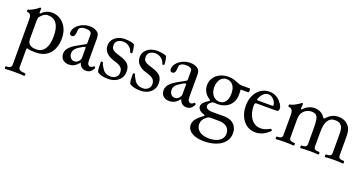

<svg xmlns="http://www.w3.org/2000/svg" viewBox="-38 -1048 3660 1939"><g transform="rotate(20 1792.0 -79.0)"><path d="M461.4 -211.4Q461.4 -163.6 447.8 -120.4Q434.1 -77.1 407.7 -47.9Q354.5 11.2 259.3 11.2Q204.6 11.2 189.9 6.3Q173.8 1 169.4 1Q165 1 162.4 5.1Q159.7 9.3 159.7 17.1V207Q159.7 245.1 231.9 245.1Q238.8 245.1 238.8 258.8Q238.8 272.9 231.9 272.9Q202.1 270 183.1 269.5Q164.1 269 129.9 269Q95.7 269 76.7 269.8Q57.6 270.5 27.8 272.9Q21 272.9 21 258.8Q21 245.1 27.8 245.1Q85 245.1 85 207V-283.7Q85 -344.2 43 -344.2Q34.7 -344.2 34.7 -357.9Q34.7 -371.1 43 -371.1Q57.1 -371.1 91.3 -390.6Q125.5 -410.2 136.2 -420.9Q146.5 -431.2 154.3 -431.2Q161.6 -431.2 161.6 -424.8Q159.7 -405.3 159.7 -382.3Q159.7 -375 167.5 -375Q172.4 -375 179.2 -382.8Q196.8 -402.3 223.6 -413.3Q250.5 -424.3 279.3 -424.3Q327.6 -424.3 369.4 -398.9Q411.1 -373.5 436.3 -325.2Q461.4 -276.9 461.4 -211.4ZM376.5 -205.1Q376.5 -384.8 247.6 -384.8Q206.5 -384.8 169.4 -335.9Q159.7 -323.2 159.7 -290V-100.1Q159.7 -20 252 -20Q286.1 -20 310.1 -33.7Q334 -47.4 349.6 -75.7Q376.5 -124 376.5 -205.1Z M878.4 -43Q861.3 -13.2 843.5 -1Q825.7 11.2 800.3 11.2Q741.7 11.2 724.6 -48.3Q695.3 -15.1 671.1 -2Q647 11.2 614.3 11.2Q585.9 11.2 565.7 0Q545.4 -11.2 535.2 -30.5Q524.9 -49.8 524.9 -72.8Q524.9 -107.9 550.3 -137.5Q575.7 -167 629.9 -197.3L709 -241.2Q718.8 -246.6 718.8 -256.8V-346.2Q718.8 -388.2 652.8 -388.2Q606.4 -388.2 587.9 -363.8Q584.5 -359.9 583 -350.1Q581.5 -340.3 580.6 -318.4Q579.6 -294.9 570.3 -282.5Q561 -270 546.9 -270Q533.2 -270 526.6 -277.3Q520 -284.7 520 -300.3Q520 -331.1 543.2 -359.9Q566.4 -388.7 604.7 -406.7Q643.1 -424.8 685.5 -424.8Q728.5 -424.8 761.2 -405.3Q778.3 -394.5 785.9 -379.2Q793.5 -363.8 793.5 -332.5V-97.2Q793.5 -69.3 802.7 -55.7Q812 -42 828.6 -42Q836.9 -42 844 -45.9Q851.1 -49.8 861.3 -59.1Q864.3 -62 869.1 -59.1Q874 -56.2 877 -51Q879.9 -45.9 878.4 -43ZM718.8 -202.1Q718.8 -212.9 711.9 -212.9Q707.5 -212.9 701.7 -210.2Q695.8 -207.5 682.6 -200.2Q639.2 -176.3 619.4 -154.8Q599.6 -133.3 599.6 -103Q599.6 -76.2 616 -57.1Q632.3 -38.1 656.7 -38.1Q673.8 -38.1 688 -47.6Q702.1 -57.1 710.4 -71Q718.8 -85 718.8 -97.2Z M920.9 -17.1Q915.5 -34.2 913.3 -57.4Q911.1 -80.6 911.1 -123Q911.1 -130.4 922.9 -130.4Q934.6 -130.4 935.1 -123Q937 -104.5 966.8 -61.5Q996.1 -19 1054.2 -19Q1074.2 -19 1092.3 -27.3Q1110.4 -35.6 1121.6 -51.5Q1132.8 -67.4 1132.8 -89.4Q1132.8 -126.5 1109.6 -146.5Q1086.4 -166.5 1037.1 -179.7Q983.4 -193.8 950.7 -225.3Q918 -256.8 918 -306.2Q918 -340.3 937.3 -367.4Q956.5 -394.5 989.7 -409.7Q1022.9 -424.8 1063 -424.8Q1126 -424.8 1164.1 -407.2Q1179.2 -366.2 1179.2 -318.8Q1179.2 -312 1168.5 -312Q1157.7 -312 1156.2 -318.8Q1152.8 -337.9 1138.2 -355.7Q1123.5 -373.5 1102.1 -384.3Q1080.6 -395 1057.6 -395Q1021 -395 997.6 -377.2Q974.1 -359.4 974.1 -327.1Q974.1 -303.2 984.1 -289.3Q994.1 -275.4 1013.7 -266.6Q1033.2 -257.8 1071.8 -246.6Q1112.8 -234.4 1138.4 -219Q1164.1 -203.6 1177 -179.9Q1189.9 -156.2 1189.9 -120.1Q1189.9 -78.1 1168.7 -48.1Q1147.5 -18.1 1112.8 -2.9Q1078.1 12.2 1038.1 12.2Q961.9 12.2 920.9 -17.1Z M1266.1 -17.1Q1260.7 -34.2 1258.5 -57.4Q1256.3 -80.6 1256.3 -123Q1256.3 -130.4 1268.1 -130.4Q1279.8 -130.4 1280.3 -123Q1282.2 -104.5 1312 -61.5Q1341.3 -19 1399.4 -19Q1419.4 -19 1437.5 -27.3Q1455.6 -35.6 1466.8 -51.5Q1478 -67.4 1478 -89.4Q1478 -126.5 1454.8 -146.5Q1431.6 -166.5 1382.3 -179.7Q1328.6 -193.8 1295.9 -225.3Q1263.2 -256.8 1263.2 -306.2Q1263.2 -340.3 1282.5 -367.4Q1301.8 -394.5 1335 -409.7Q1368.2 -424.8 1408.2 -424.8Q1471.2 -424.8 1509.3 -407.2Q1524.4 -366.2 1524.4 -318.8Q1524.4 -312 1513.7 -312Q1502.9 -312 1501.5 -318.8Q1498 -337.9 1483.4 -355.7Q1468.8 -373.5 1447.3 -384.3Q1425.8 -395 1402.8 -395Q1366.2 -395 1342.8 -377.2Q1319.3 -359.4 1319.3 -327.1Q1319.3 -303.2 1329.3 -289.3Q1339.4 -275.4 1358.9 -266.6Q1378.4 -257.8 1417 -246.6Q1458 -234.4 1483.6 -219Q1509.3 -203.6 1522.2 -179.9Q1535.2 -156.2 1535.2 -120.1Q1535.2 -78.1 1513.9 -48.1Q1492.7 -18.1 1458 -2.9Q1423.3 12.2 1383.3 12.2Q1307.1 12.2 1266.1 -17.1Z M1958 -43Q1940.9 -13.2 1923.1 -1Q1905.3 11.2 1879.9 11.2Q1821.3 11.2 1804.2 -48.3Q1774.9 -15.1 1750.7 -2Q1726.6 11.2 1693.8 11.2Q1665.5 11.2 1645.3 0Q1625 -11.2 1614.7 -30.5Q1604.5 -49.8 1604.5 -72.8Q1604.5 -107.9 1629.9 -137.5Q1655.3 -167 1709.5 -197.3L1788.6 -241.2Q1798.3 -246.6 1798.3 -256.8V-346.2Q1798.3 -388.2 1732.4 -388.2Q1686 -388.2 1667.5 -363.8Q1664.1 -359.9 1662.6 -350.1Q1661.1 -340.3 1660.2 -318.4Q1659.2 -294.9 1649.9 -282.5Q1640.6 -270 1626.5 -270Q1612.8 -270 1606.2 -277.3Q1599.6 -284.7 1599.6 -300.3Q1599.6 -331.1 1622.8 -359.9Q1646 -388.7 1684.3 -406.7Q1722.7 -424.8 1765.1 -424.8Q1808.1 -424.8 1840.8 -405.3Q1857.9 -394.5 1865.5 -379.2Q1873 -363.8 1873 -332.5V-97.2Q1873 -69.3 1882.3 -55.7Q1891.6 -42 1908.2 -42Q1916.5 -42 1923.6 -45.9Q1930.7 -49.8 1940.9 -59.1Q1943.8 -62 1948.7 -59.1Q1953.6 -56.2 1956.5 -51Q1959.5 -45.9 1958 -43ZM1798.3 -202.1Q1798.3 -212.9 1791.5 -212.9Q1787.1 -212.9 1781.2 -210.2Q1775.4 -207.5 1762.2 -200.2Q1718.8 -176.3 1699 -154.8Q1679.2 -133.3 1679.2 -103Q1679.2 -76.2 1695.6 -57.1Q1711.9 -38.1 1736.3 -38.1Q1753.4 -38.1 1767.6 -47.6Q1781.7 -57.1 1790 -71Q1798.3 -85 1798.3 -97.2Z M2416.5 -387.2Q2419.4 -387.2 2421.4 -381.1Q2423.3 -375 2423.3 -366.2Q2423.3 -357.9 2421.4 -351.6Q2419.4 -345.2 2416.5 -345.2H2334Q2336.4 -326.7 2336.4 -292Q2336.4 -242.7 2314.9 -205.3Q2293.5 -168 2254.2 -147.5Q2214.8 -127 2162.6 -127Q2144.5 -127 2125.5 -128.9Q2114.7 -128.9 2104.5 -122.1Q2086.9 -110.8 2078.9 -99.9Q2070.8 -88.9 2070.8 -75.7Q2070.8 -56.2 2089.4 -45.2Q2107.9 -34.2 2143.6 -34.2H2267.6Q2314.5 -34.2 2347.2 -17.3Q2379.9 -0.5 2396.2 29.3Q2412.6 59.1 2412.6 96.7Q2412.6 153.3 2378.7 193.1Q2344.7 232.9 2288.1 252.9Q2231.4 272.9 2163.6 272.9Q2109.4 272.9 2068.1 259.5Q2026.9 246.1 2004.2 220.7Q1981.4 195.3 1981.4 160.6Q1981.4 128.4 2003.4 99.1Q2025.4 69.8 2072.8 36.1Q2080.6 30.8 2080.6 25.4Q2080.6 20.5 2070.8 18.1Q2038.6 8.8 2021.5 -8.3Q2004.4 -25.4 2004.4 -45.9Q2004.4 -86.9 2071.8 -125.5Q2080.1 -129.9 2080.1 -134.8Q2080.1 -139.2 2070.8 -146Q2035.6 -168.5 2017.6 -200.7Q1999.5 -232.9 1999.5 -272Q1999.5 -315.9 2022.7 -350.8Q2045.9 -385.7 2086.4 -405.3Q2127 -424.8 2177.2 -424.8Q2223.6 -424.8 2264.2 -406.2Q2306.6 -387.2 2331.5 -387.2ZM2260.7 -273.9Q2260.7 -332 2235.4 -364Q2210 -396 2167.5 -396Q2138.2 -396 2117.2 -379.9Q2096.2 -363.8 2085.4 -336.9Q2074.7 -310.1 2074.7 -277.8Q2074.7 -244.1 2086.7 -216.3Q2098.6 -188.5 2121.1 -172.1Q2143.6 -155.8 2173.3 -155.8Q2212.4 -155.8 2236.6 -186.3Q2260.7 -216.8 2260.7 -273.9ZM2059.6 126.5Q2059.6 158.2 2077.9 181.4Q2096.2 204.6 2128.4 216.8Q2160.6 229 2202.1 229Q2243.7 229 2277.6 217.3Q2311.5 205.6 2332 181.4Q2352.5 157.2 2352.5 121.6Q2352.5 79.1 2321.8 53Q2291 26.9 2233.4 26.9H2143.6Q2127 26.9 2113.8 36.1Q2085.9 56.2 2072.8 77.6Q2059.6 99.1 2059.6 126.5Z M2438.5 -210Q2438.5 -272.9 2461.7 -322Q2484.9 -371.1 2525.4 -397.9Q2565.9 -424.8 2616.7 -424.8Q2686.5 -424.8 2734.4 -371.6Q2752 -351.6 2762 -332.5Q2772 -313.5 2772 -298.8Q2772 -268.1 2747.1 -268.1H2527.8Q2513.2 -268.1 2513.2 -235.8Q2513.2 -186 2529.3 -142.6Q2545.4 -99.1 2577.9 -72.5Q2610.4 -45.9 2657.2 -45.9Q2703.1 -45.9 2752 -75.2Q2754.4 -76.7 2756.3 -76.7Q2761.7 -76.7 2766.4 -72Q2771 -67.4 2771 -62Q2771 -59.1 2769 -57.1Q2731.4 -21.5 2694.8 -5.1Q2658.2 11.2 2619.6 11.2Q2565.9 11.2 2524.7 -17.8Q2483.4 -46.9 2460.9 -97.4Q2438.5 -147.9 2438.5 -210ZM2692.9 -300.8Q2700.2 -300.8 2700.2 -309.1Q2700.2 -325.2 2689.2 -345.9Q2678.2 -366.7 2658.4 -381.3Q2638.7 -396 2614.7 -396Q2585.4 -396 2562.5 -373.8Q2539.6 -351.6 2525.9 -314.9Q2524.4 -311.5 2524.4 -308.6Q2524.4 -300.8 2536.1 -300.8Z M3565.9 -10.3Q3565.9 -4.4 3564 -0.2Q3562 3.9 3559.1 3.9Q3516.6 0 3464.4 0Q3411.6 0 3369.1 3.9Q3366.2 3.9 3364.5 -0.2Q3362.8 -4.4 3362.8 -10.3Q3362.8 -16.1 3364.5 -20Q3366.2 -23.9 3369.1 -23.9Q3399.4 -23.9 3412.8 -32Q3426.3 -40 3426.3 -62V-253.9Q3426.3 -296.9 3421.6 -318.6Q3417 -340.3 3406.7 -353Q3384.8 -380.9 3337.9 -380.9Q3310.5 -380.9 3292.7 -371.1Q3274.9 -361.3 3261.7 -340.8Q3248.5 -319.8 3242.4 -289.6Q3236.3 -259.3 3236.3 -208.5V-62Q3236.3 -40 3250.2 -32Q3264.2 -23.9 3294.4 -23.9Q3297.4 -23.9 3299.3 -19.8Q3301.3 -15.6 3301.3 -10.3Q3301.3 -4.4 3299.3 -0.2Q3297.4 3.9 3294.4 3.9Q3252 0 3199.7 0Q3147 0 3104.5 3.9Q3101.6 3.9 3099.9 -0.2Q3098.1 -4.4 3098.1 -10.3Q3098.1 -16.1 3099.9 -20Q3101.6 -23.9 3104.5 -23.9Q3134.8 -23.9 3148.2 -32Q3161.6 -40 3161.6 -62V-230.5Q3161.6 -290 3155 -324Q3148.4 -357.9 3130.4 -370.1Q3114.7 -380.9 3083.5 -380.9Q3061 -380.9 3046.6 -375.2Q3032.2 -369.6 3019 -359.9Q3002.4 -347.7 2992.7 -334.7Q2982.9 -321.8 2977.5 -301.5Q2972.2 -281.2 2972.2 -249V-62Q2972.2 -40 2986.1 -32Q3000 -23.9 3030.3 -23.9Q3033.2 -23.9 3035.2 -19.8Q3037.1 -15.6 3037.1 -10.3Q3037.1 -4.4 3035.2 -0.2Q3033.2 3.9 3030.3 3.9Q2987.8 0 2935.5 0Q2882.8 0 2840.3 3.9Q2837.4 3.9 2835.7 -0.2Q2834 -4.4 2834 -10.3Q2834 -16.1 2835.7 -20Q2837.4 -23.9 2840.3 -23.9Q2870.6 -23.9 2884 -32Q2897.5 -40 2897.5 -62V-278.8Q2897.5 -346.2 2852.5 -346.2Q2848.6 -346.2 2846.2 -350.3Q2843.8 -354.5 2843.8 -359.9Q2843.8 -365.2 2846.2 -369.4Q2848.6 -373.5 2852.5 -373.5Q2868.7 -373.5 2899.7 -389.6Q2930.7 -405.8 2947.8 -418.9Q2963.4 -431.2 2969.2 -431.2Q2975.1 -431.2 2975.1 -417.5Q2971.7 -393.1 2971.7 -378.4Q2971.7 -367.2 2977.5 -367.2Q2981.9 -367.2 2985.8 -371.1Q3036.6 -424.8 3102.5 -424.8Q3138.2 -424.8 3166.7 -409.9Q3195.3 -395 3214.4 -365.2Q3219.2 -357.4 3224.1 -357.4Q3227.5 -357.4 3233.4 -363.8Q3260.7 -395 3291.3 -409.9Q3321.8 -424.8 3360.8 -424.8Q3392.1 -424.8 3418.7 -414.1Q3445.3 -403.3 3467.8 -377.9Q3480 -364.7 3487.1 -349.4Q3494.1 -334 3497.6 -309.8Q3501 -285.6 3501 -246.6V-62Q3501 -40 3514.9 -32Q3528.8 -23.9 3559.1 -23.9Q3562 -23.9 3564 -19.8Q3565.9 -15.6 3565.9 -10.3Z"/></g></svg>

Font: JuniusX
Style: Regular
Weight: 400
Designer: Peter S. Baker
Foundry: Briery Creek Software
Version: Version 1.004